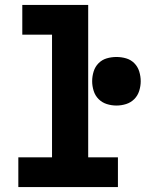

<svg xmlns="http://www.w3.org/2000/svg" viewBox="-20 -755 640 775"><path d="M54 0V-120H190V-615H70V-735H336V-120H456V0ZM450 -329Q430 -329 411 -335Q392 -341 378 -355Q364 -369 358 -388.5Q352 -408 352 -427Q352 -447 358 -466.5Q364 -486 378 -500Q392 -514 411 -519.5Q430 -525 450 -525Q470 -525 489 -519.5Q508 -514 522 -500Q536 -486 542 -466.5Q548 -447 548 -427Q548 -408 542 -388.5Q536 -369 522 -355Q508 -341 489 -335Q470 -329 450 -329Z"/></svg>

Font: Iosevka Custom Heavy Extended
Style: Regular
Weight: 900
Width: 7
Monospace: yes
Designer: Belleve Invis
Foundry: Belleve Invis
Version: Version 11.2.4; ttfautohint (v1.8.4)